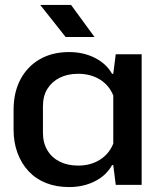

<svg xmlns="http://www.w3.org/2000/svg" viewBox="-20 -749 647 778"><path d="M260 9Q208 9 166.5 -7.5Q125 -24 96 -55Q67 -86 51 -129Q35 -172 35 -224V-304Q35 -374 62.5 -426.5Q90 -479 140.5 -508.5Q191 -538 260 -538Q318 -538 364.5 -514.5Q411 -491 434 -450H439L449 -529H554V0H449L439 -80H434Q411 -38 364.5 -14.5Q318 9 260 9ZM297 -78Q347 -78 384.5 -101.5Q422 -125 439 -167V-362Q422 -404 384.5 -427Q347 -450 297 -450Q254 -450 222 -434Q190 -418 172 -389Q154 -360 154 -318V-211Q154 -170 172 -140Q190 -110 222 -94Q254 -78 297 -78ZM246 -599 143 -729H268L363 -599Z"/></svg>

Font: Hubot Sans Condensed ExtraLight Medium
Style: Regular
Weight: 500
Version: Version 2.000